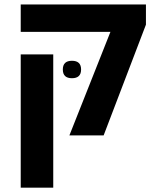

<svg xmlns="http://www.w3.org/2000/svg" viewBox="-20 -622 720 882"><path d="M298.8 0Q345.7 -119.1 487.3 -475.6Q383.8 -475.6 75.2 -475.6Q75.2 -507.8 75.2 -601.6Q218.8 -601.6 650.4 -601.6Q650.4 -579.1 650.4 -508.8Q601.6 -381.8 456.1 0Q417 0 298.8 0ZM75.2 240.2Q75.2 144.5 75.2 -142.6Q75.2 -200.2 75.2 -372.1Q112.3 -372.1 224.6 -372.1Q224.6 -218.8 224.6 240.2Q187.5 240.2 75.2 240.2ZM268.6 -302.7Q268.6 -342.8 310.5 -342.8Q352.5 -342.8 352.5 -302.7Q352.5 -262.7 310.5 -262.7Q268.6 -262.7 268.6 -302.7Z"/></svg>

Font: Noto Sans Hebrew DECATHLON 
Style: Bold
Weight: 400
Designer: Monotype Design Team
Version: Version 2.000;GOOG;noto-fonts:20170220:a8a215d2e889